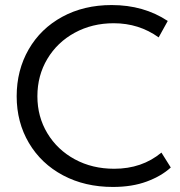

<svg xmlns="http://www.w3.org/2000/svg" viewBox="-20 -730 713 760"><path d="M46 -349Q46 -452 93.5 -534.5Q141 -617 226.5 -663.5Q312 -710 422 -710Q549 -710 644 -647L608 -582Q530 -638 430 -638Q345 -638 276 -600.5Q207 -563 167.5 -497Q128 -431 128 -349Q128 -268 167.5 -202.5Q207 -137 276 -99.5Q345 -62 432 -62Q542 -62 619 -126L656 -67Q619 -33 561 -11.5Q503 10 427 10Q316 10 229.5 -36Q143 -82 94.5 -164Q46 -246 46 -349Z"/></svg>

Font: Tilda Sans
Style: Regular
Weight: 400
Designer: ParaType Ltd
Foundry: ParaType Ltd
Version: Version 1.002W